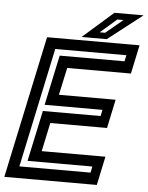

<svg xmlns="http://www.w3.org/2000/svg" viewBox="-74 -895 726 941"><g transform="rotate(5 288.5 -424.0)"><path d="M-17 0 132 -700H587L557 -558.5H243.5L214.5 -424H493.5L463.5 -282.5H184.5L154.5 -141.5H468L438 0ZM52 -57.5H402L408.5 -88H89.5L143 -338H427L433.5 -369H149L201.5 -615.5H520.5L527 -646H177ZM300.5 -716 450.5 -848H594L424 -716ZM387 -746.5H413.5L498 -816.5H467.5Z"/></g></svg>

Font: Tourney Thin SemiBold
Style: Italic
Weight: 600
Italic angle: -12°
Version: Version 1.015